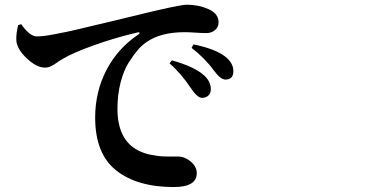

<svg xmlns="http://www.w3.org/2000/svg" viewBox="-20 -754 1540 799"><path d="M703.1 24.4Q550.8 24.4 463.4 -44.9Q376 -114.3 376 -264.6Q376 -372.1 422.9 -462.4Q469.7 -552.7 555.7 -610.4Q559.6 -613.3 560.5 -615.7Q561.5 -618.2 559.6 -619.1Q557.6 -620.1 552.7 -619.1Q463.9 -598.6 373 -566.4Q282.2 -534.2 237.3 -506.8Q231.4 -503.9 217.3 -493.7Q203.1 -483.4 191.4 -478Q179.7 -472.7 167 -472.7Q131.8 -472.7 90.8 -511.7Q49.8 -550.8 47.9 -586.9Q46.9 -616.2 55.7 -649.4L68.4 -653.3Q103.5 -602.5 133.8 -602.5Q146.5 -602.5 163.6 -604.5Q180.7 -606.4 205.6 -611.3Q230.5 -616.2 252.9 -620.6Q275.4 -625 311.5 -633.8Q347.7 -642.6 372.6 -648.4Q397.5 -654.3 442.9 -665Q488.3 -675.8 515.6 -682.6Q724.6 -734.4 757.8 -734.4Q806.6 -734.4 848.1 -715.8Q889.6 -697.3 889.6 -661.1Q889.6 -641.6 875 -628.9Q860.4 -616.2 836.9 -616.2Q823.2 -616.2 793.5 -618.2Q763.7 -620.1 749 -620.1Q647.5 -620.1 588.9 -578.1Q571.3 -566.4 554.2 -546.9Q537.1 -527.3 516.1 -494.6Q495.1 -461.9 481.9 -411.1Q468.8 -360.4 468.8 -300.8Q468.8 -172.9 554.7 -127.9Q566.4 -122.1 580.1 -117.2Q593.8 -112.3 607.9 -109.9Q622.1 -107.4 634.3 -105.5Q646.5 -103.5 661.6 -103Q676.8 -102.5 685.1 -102.5Q693.4 -102.5 706.5 -102.5Q719.7 -102.5 721.7 -102.5Q749 -102.5 773.9 -81.5Q798.8 -60.5 798.8 -33.2Q798.8 24.4 703.1 24.4ZM777.3 -554.7 785.2 -569.3Q875 -550.8 916 -519.5Q951.2 -492.2 951.2 -458Q951.2 -422.9 918 -422.9Q897.5 -422.9 868.2 -462.9Q833 -511.7 777.3 -554.7ZM685.5 -490.2 695.3 -502.9Q789.1 -476.6 829.1 -440.4Q857.4 -415 857.4 -382.8Q857.4 -366.2 847.2 -356.4Q836.9 -346.7 820.3 -346.7Q800.8 -347.7 775.4 -385.7Q732.4 -450.2 685.5 -490.2Z"/></svg>

Font: Bpmf Zihi Serif Bold
Style: Bold
Weight: 700
Foundry: But Ko
Version: Version 1.320